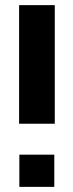

<svg xmlns="http://www.w3.org/2000/svg" viewBox="-20 -731 287 751"><path d="M194.3 -247.1Q159.2 -247.1 54.7 -247.1Q54.7 -319.3 54.7 -537.1Q54.7 -581.1 54.7 -710.9Q89.8 -710.9 194.3 -710.9Q194.3 -594.7 194.3 -247.1ZM192.4 0Q158.2 0 55.7 0Q55.7 -7.8 55.7 -32.2Q55.7 -55.7 55.7 -126Q89.8 -126 192.4 -126Q192.4 -94.7 192.4 0Z"/></svg>

Font: Noto Sans Hebrew DECATHLON 
Style: Bold
Weight: 400
Designer: Monotype Design Team
Version: Version 2.000;GOOG;noto-fonts:20170220:a8a215d2e889